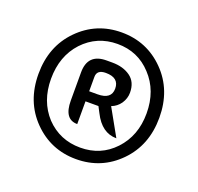

<svg xmlns="http://www.w3.org/2000/svg" viewBox="-87 -890 646 627"><g transform="rotate(20 236.5 -577.0)"><path d="M385 -419Q324 -357 236 -357Q148 -357 87 -419Q26 -481 26 -577Q26 -673 87 -735Q148 -797 236 -797Q324 -797 385 -735Q446 -673 446 -577Q446 -481 385 -419ZM354 -447Q402 -498 402 -576Q402 -655 354 -706Q307 -757 236 -757Q165 -757 117 -706Q70 -655 70 -576Q70 -498 117 -447Q165 -397 236 -397Q307 -397 354 -447ZM201 -466Q155 -466 155 -531V-629Q155 -694 220 -694H240Q278 -694 303 -676Q328 -658 328 -621Q328 -601 316 -583Q304 -566 285 -559L337 -466Q286 -466 257 -524L246 -545H201V-466ZM201 -580H230Q278 -580 278 -617Q278 -655 232 -655Q201 -655 201 -630Z"/></g></svg>

Font: Swei Toothpaste CJK TC
Style: Regular
Weight: 400
Version: Version 1.0